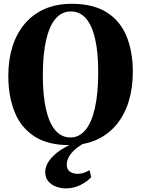

<svg xmlns="http://www.w3.org/2000/svg" viewBox="-20 -774 764 1040"><path d="M357 12Q240 12.5 166.5 -35.2Q93 -83 59 -168Q25 -253 25 -363.5Q25 -449.5 47.2 -520.8Q69.5 -592 113.2 -644.2Q157 -696.5 221.2 -725Q285.5 -753.5 370 -753.5Q486 -753 558.8 -706.8Q631.5 -660.5 665.5 -577.5Q699.5 -494.5 699.5 -384Q699.5 -298.5 677.5 -226Q655.5 -153.5 612 -100.2Q568.5 -47 504.5 -17.5Q440.5 12 357 12ZM362 -29.5Q409 -29.5 442.5 -69.5Q476 -109.5 494 -188.5Q512 -267.5 512 -384Q512 -489 495.5 -562.2Q479 -635.5 446 -673.8Q413 -712 363.5 -712Q315.5 -712 281.8 -673.5Q248 -635 230 -557.8Q212 -480.5 212 -364Q212 -259 228.8 -184Q245.5 -109 278.8 -69.2Q312 -29.5 362 -29.5ZM337 246.5Q310.5 246.5 284.5 237.2Q258.5 228 241.8 208.2Q225 188.5 225 157.5Q225 126.5 246.5 96.2Q268 66 305.2 40.8Q342.5 15.5 387.5 -1L409 -5L441.5 -1Q407 16.5 385 36.8Q363 57 352.2 77.5Q341.5 98 341.5 118Q341.5 144 358.8 155.8Q376 167.5 400 167.5Q418 167.5 434.5 162Q451 156.5 465 147.5L474 185.5Q454.5 208 417.5 227.2Q380.5 246.5 337 246.5Z"/></svg>

Font: Merriweather 96pt ExtraBold
Style: Regular
Weight: 800
Version: Version 2.100